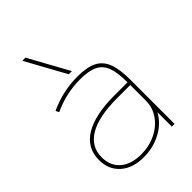

<svg xmlns="http://www.w3.org/2000/svg" viewBox="-234 -888 996 996"><g transform="rotate(-45 264.5 -390.0)"><path d="M40 -145Q40 -233 115.5 -279Q191 -325 334 -325H430Q430 -397 415 -436.5Q400 -476 365 -493Q330 -510 267 -510Q164 -510 70 -466L61 -484Q159 -530 267 -530Q336 -530 375.5 -510.5Q415 -491 432.5 -446.5Q450 -402 450 -325V0H430V-104H429Q401 -52 343 -21Q285 10 216 10Q135 10 87.5 -32Q40 -74 40 -145ZM216 -10Q275 -10 324 -34Q373 -58 401.5 -99Q430 -140 430 -190V-305H334Q199 -305 129.5 -264Q60 -223 60 -145Q60 -82 101.5 -46Q143 -10 216 -10ZM123 -790H146L267 -570H244Z"/></g></svg>

Font: Enso Thin
Style: Regular
Weight: 100
Designer: Coji Morishita
Foundry: UNDERFOREST DESIGN
Version: Version 1.000